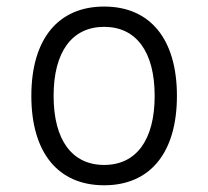

<svg xmlns="http://www.w3.org/2000/svg" viewBox="-20 -547 626 577"><path d="M293 9.8C431.2 9.8 511.7 -87.9 511.7 -258.8C511.7 -429.7 431.2 -527.3 293 -527.3C154.8 -527.3 74.2 -429.7 74.2 -258.8C74.2 -87.9 154.8 9.8 293 9.8ZM293 -51.3C196.3 -51.3 141.1 -126.5 141.1 -258.8C141.1 -391.1 196.3 -466.3 293 -466.3C389.6 -466.3 444.8 -391.1 444.8 -258.8C444.8 -126.5 389.6 -51.3 293 -51.3Z"/></svg>

Font: Cascadia Mono NF Light
Style: Regular
Weight: 300
Monospace: yes
Designer: Aaron Bell
Foundry: Saja Typeworks
Version: Version 2404.023